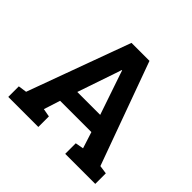

<svg xmlns="http://www.w3.org/2000/svg" viewBox="-170 -900 1089 1089"><g transform="rotate(45 374.5 -355.5)"><path d="M26.3 0V-84.7L77.2 -92L303.8 -710.9H448.1L673.2 -92L724 -84.7V0H483V-84.7L532.3 -93.7L500.7 -192.3H249.7L218.1 -93.7L267.4 -84.7V0ZM283.3 -296.6H467L383.6 -541.4L376.6 -562.8H373.6L366.3 -539.9Z"/></g></svg>

Font: Hanuman
Style: Regular
Weight: 400
Designer: Danh Hong
Foundry: Danh Hong
Version: Version 9.000